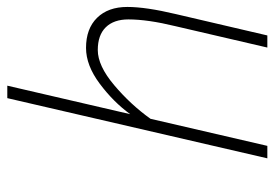

<svg xmlns="http://www.w3.org/2000/svg" viewBox="-136 -634 770 539"><g transform="rotate(-90 249.5 -365.0)"><path d="M243 -730H278L198 -385Q232 -432 283.5 -470.5Q335 -509 384 -509Q438 -509 468.5 -478Q499 -447 499 -393Q499 -341 479 -257L419 0H385L445 -258Q464 -336 464 -390Q464 -431 442 -453.5Q420 -476 378 -476Q334 -476 279.5 -430Q225 -384 185 -328L109 0H74Z"/></g></svg>

Font: Cairo ExtraLight
Style: Italic
Weight: 275
Italic angle: -13°
Designer: Mohamed Gaber, Accademia di Belle Arti di Urbino and others
Foundry: Kief Type Foundry, Accademia di Belle Arti di Urbino and others
Version: Version 3.011